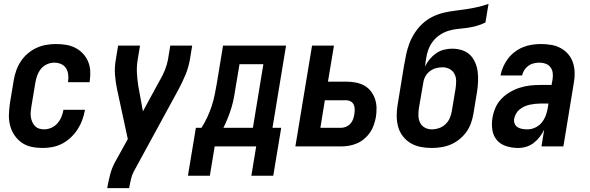

<svg xmlns="http://www.w3.org/2000/svg" viewBox="-20 -755 3040 990"><path d="M200 8Q170 8 142 2Q114 -4 92 -19.5Q70 -35 54.5 -58Q39 -81 32 -108Q25 -135 26 -164Q27 -193 31 -222L51 -342Q55 -367 64 -392Q73 -417 87.5 -439Q102 -461 123 -479Q144 -497 168 -508Q192 -519 217.5 -523.5Q243 -528 268 -528Q294 -528 319.5 -524Q345 -520 367 -509Q389 -498 406 -480.5Q423 -463 433 -440.5Q443 -418 445 -392.5Q447 -367 443 -340L442 -331H331V-336Q334 -354 331.5 -372Q329 -390 320 -404Q311 -418 294.5 -425Q278 -432 260 -432Q241 -432 222 -423.5Q203 -415 190.5 -399Q178 -383 171.5 -364.5Q165 -346 162 -327L142 -207Q140 -193 138.5 -179Q137 -165 139 -152Q141 -139 146 -127Q151 -115 160 -105.5Q169 -96 181.5 -92Q194 -88 208 -88Q226 -88 244.5 -96Q263 -104 276 -119Q289 -134 296.5 -152Q304 -170 307 -188V-189H418V-187Q413 -161 404 -136Q395 -111 380 -88Q365 -65 345 -46Q325 -27 301 -14.5Q277 -2 251 3Q225 8 200 8Z M533 215 534 208Q540 176 548 144.5Q556 113 572 83L639 -38L584 -293Q576 -330 573 -368.5Q570 -407 577 -447L589 -520H702L690 -447Q684 -412 686 -378Q688 -344 693 -312L717 -181L803 -339Q804 -341 805 -342.5Q806 -344 807 -345V-346Q821 -370 831 -395.5Q841 -421 846 -447L858 -520H971L959 -447Q952 -407 936 -368.5Q920 -330 900 -293L670 129Q660 148 655.5 168Q651 188 647 208L646 215Z M949 151 990 -96H1019Q1036 -123 1049 -151Q1062 -179 1071.5 -208Q1081 -237 1087 -266.5Q1093 -296 1098 -325L1130 -520H1455L1385 -96H1430L1389 151H1276L1301 0H1087L1062 151ZM1132 -96H1284L1338 -424H1215L1196 -311Q1192 -284 1187 -256.5Q1182 -229 1174 -202Q1166 -175 1155.5 -148.5Q1145 -122 1132 -96Z M1503 0 1589 -520H1702L1671 -334H1766Q1790 -334 1814 -329.5Q1838 -325 1858 -314Q1878 -303 1892 -285Q1906 -267 1913.5 -245Q1921 -223 1921.5 -199Q1922 -175 1918 -150Q1914 -130 1907 -109.5Q1900 -89 1887.5 -71Q1875 -53 1857.5 -38.5Q1840 -24 1820 -15.5Q1800 -7 1779 -3.5Q1758 0 1738 0ZM1738 -96Q1751 -96 1763.5 -101Q1776 -106 1786 -116.5Q1796 -127 1800.5 -140Q1805 -153 1807 -166Q1809 -178 1809 -191Q1809 -204 1804 -215Q1799 -226 1788.5 -232Q1778 -238 1766 -238H1655L1632 -96Z M2206 8Q2177 8 2149 2.5Q2121 -3 2098 -16.5Q2075 -30 2058 -51.5Q2041 -73 2033.5 -99.5Q2026 -126 2025.5 -155Q2025 -184 2030 -213L2063 -415Q2068 -444 2074 -473Q2080 -502 2090.5 -530Q2101 -558 2118 -584.5Q2135 -611 2158 -632.5Q2181 -654 2209 -668Q2237 -682 2266 -689Q2295 -696 2324.5 -699.5Q2354 -703 2383.5 -707.5Q2413 -712 2442 -718.5Q2471 -725 2499 -735L2483 -639Q2461 -628 2437.5 -621.5Q2414 -615 2390 -611.5Q2366 -608 2342.5 -606Q2319 -604 2295 -597Q2271 -590 2249.5 -576Q2228 -562 2212.5 -542Q2197 -522 2188.5 -498.5Q2180 -475 2177 -452Q2175 -442 2174 -432Q2173 -422 2172 -412Q2181 -432 2195.5 -449.5Q2210 -467 2228.5 -480Q2247 -493 2268.5 -498.5Q2290 -504 2311 -504Q2337 -504 2361.5 -496.5Q2386 -489 2403 -472.5Q2420 -456 2430 -433Q2440 -410 2443 -385.5Q2446 -361 2445 -335Q2444 -309 2440 -283L2421 -168Q2417 -144 2408.5 -120Q2400 -96 2385 -75Q2370 -54 2349 -37Q2328 -20 2304.5 -10Q2281 0 2255.5 4Q2230 8 2206 8ZM2206 -88Q2225 -88 2244 -94.5Q2263 -101 2277.5 -115Q2292 -129 2299.5 -147Q2307 -165 2310 -184L2329 -298Q2332 -318 2332 -337.5Q2332 -357 2323.5 -373.5Q2315 -390 2298.5 -399Q2282 -408 2263 -408Q2245 -408 2228 -403.5Q2211 -399 2196 -387.5Q2181 -376 2172.5 -359.5Q2164 -343 2162 -325L2140 -198Q2137 -178 2137.5 -158.5Q2138 -139 2146 -122.5Q2154 -106 2170.5 -97Q2187 -88 2206 -88Z M2652 8Q2621 8 2591.5 -1Q2562 -10 2543 -31.5Q2524 -53 2519 -83.5Q2514 -114 2519 -146Q2523 -172 2534 -198Q2545 -224 2564.5 -244.5Q2584 -265 2608.5 -279.5Q2633 -294 2659.5 -302.5Q2686 -311 2712.5 -314Q2739 -317 2765 -317H2824L2829 -345Q2832 -362 2830 -378.5Q2828 -395 2818.5 -408Q2809 -421 2793.5 -426.5Q2778 -432 2761 -432Q2747 -432 2732 -428.5Q2717 -425 2704.5 -416Q2692 -407 2683.5 -393.5Q2675 -380 2672 -366H2561V-367Q2565 -389 2575 -411.5Q2585 -434 2600 -453.5Q2615 -473 2635 -488Q2655 -503 2677.5 -512Q2700 -521 2723.5 -524.5Q2747 -528 2769 -528Q2796 -528 2822.5 -523.5Q2849 -519 2871 -507Q2893 -495 2909.5 -476Q2926 -457 2934 -433Q2942 -409 2943 -382.5Q2944 -356 2939 -329L2885 0H2772L2786 -87Q2777 -68 2763.5 -50Q2750 -32 2732.5 -18.5Q2715 -5 2694 1.5Q2673 8 2652 8ZM2701 -88Q2721 -88 2741.5 -98Q2762 -108 2775 -125Q2788 -142 2795 -162Q2802 -182 2805 -202L2808 -221H2765Q2752 -221 2738.5 -219.5Q2725 -218 2711 -215Q2697 -212 2684 -206Q2671 -200 2659.5 -191Q2648 -182 2641 -169Q2634 -156 2631 -143Q2629 -129 2634 -117Q2639 -105 2650 -98.5Q2661 -92 2674 -90Q2687 -88 2701 -88Z"/></svg>

Font: Iosevka Term Curly Oblique
Style: Bold
Weight: 700
Italic angle: -9°
Designer: Belleve Invis
Foundry: Belleve Invis
Version: Version 32.3.0